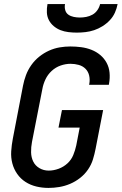

<svg xmlns="http://www.w3.org/2000/svg" viewBox="-20 -910 597 942"><path d="M218 12Q187 12 158 5Q129 -2 105 -17.5Q81 -33 64.5 -56.5Q48 -80 40.5 -108.5Q33 -137 35 -168Q37 -199 43 -230L93 -490Q98 -516 107.5 -541.5Q117 -567 133.5 -590.5Q150 -614 172.5 -632Q195 -650 220.5 -661.5Q246 -673 272.5 -677.5Q299 -682 325 -682Q352 -682 378.5 -678.5Q405 -675 429 -665.5Q453 -656 472 -640Q491 -624 503 -602Q515 -580 517.5 -553.5Q520 -527 515 -500L514 -494H417L418 -498Q422 -519 417.5 -539Q413 -559 399.5 -572.5Q386 -586 366.5 -591.5Q347 -597 326 -597Q302 -597 277.5 -588.5Q253 -580 233.5 -562Q214 -544 203 -520.5Q192 -497 188 -474L137 -214Q132 -188 132.5 -163Q133 -138 143 -117.5Q153 -97 173.5 -85Q194 -73 219 -73Q243 -73 267.5 -82Q292 -91 311 -108.5Q330 -126 339.5 -149.5Q349 -173 354 -196L371 -284H267L284 -370H486L449 -180Q444 -154 436 -128Q428 -102 412 -78.5Q396 -55 373 -37Q350 -19 324 -8Q298 3 271 7.5Q244 12 218 12ZM357 -750Q336 -750 315.5 -752.5Q295 -755 277 -762Q259 -769 244 -781.5Q229 -794 220 -811Q211 -828 210 -848.5Q209 -869 213 -890H299Q296 -875 300 -860.5Q304 -846 315.5 -838Q327 -830 342 -827Q357 -824 372 -824Q387 -824 403 -827Q419 -830 433.5 -838Q448 -846 458 -860.5Q468 -875 471 -890H557Q553 -869 544 -848.5Q535 -828 519 -811Q503 -794 483 -781.5Q463 -769 442 -762Q421 -755 399.5 -752.5Q378 -750 357 -750Z"/></svg>

Font: Lode Dark
Style: Bold Italic
Weight: 700
Italic angle: -11°
Monospace: yes
Designer: Belleve Invis
Foundry: Belleve Invis
Version: Version 29.2.0; ttfautohint (v1.8.3)